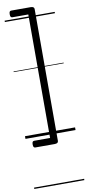

<svg xmlns="http://www.w3.org/2000/svg" viewBox="-135 -996 646 1416"><g transform="rotate(-10 187.5 -287.5)"><path d="M45 50Q45 36 49 30.5Q53 25 61 25H180V-900H61Q53 -900 49 -905.5Q45 -911 45 -925Q45 -939 49 -944.5Q53 -950 61 -950H206Q233 -950 233 -931V56Q233 75 206 75H61Q53 75 49 69.5Q45 64 45 50ZM0 365H375V375H0ZM0 -20H375V0H0ZM0 -505H375V-500H0ZM0 -885H375V-875H0Z"/></g></svg>

Font: Playwrite AT Guides
Style: Regular
Weight: 400
Designer: Veronika Burian, José Scaglione
Foundry: TypeTogether
Version: Version 1.003